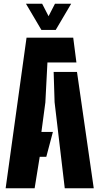

<svg xmlns="http://www.w3.org/2000/svg" viewBox="-20 -1000 528 1020"><path d="M10 0 121 -800H369L386 -668H232L221 -456L200 -299H261L226 -167H191L164 0ZM324 0 270 -457 265 -618H389L478 0ZM200 -841 118 -980H204L238 -914L272 -980H358L276 -841Z"/></svg>

Font: Big Shoulders Stencil Display Thin Black
Style: Regular
Weight: 900
Version: Version 2.001